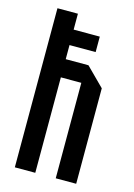

<svg xmlns="http://www.w3.org/2000/svg" viewBox="-109 -758 568 816"><g transform="rotate(15 175.0 -350.0)"><path d="M40 0V-700H130V-500H230L310 -420V0H220V-420H130V0ZM45 -562V-630H245V-562Z"/></g></svg>

Font: Tektur Condensed
Style: Regular
Weight: 400
Width: 3
Designer: Adam Jagosz
Foundry: Adam Jagosz
Version: Version 1.005;gftools[0.9.30]